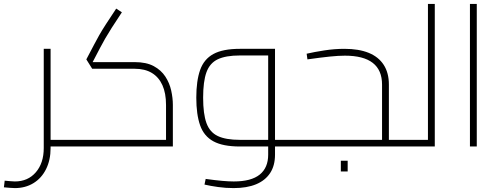

<svg xmlns="http://www.w3.org/2000/svg" viewBox="-80 -750 2561 983"><path d="M159 0V-34H279V0ZM-4 213Q-17 213 -31.5 211.5Q-46 210 -60 209L-56 175Q-42 176 -28.5 177.5Q-15 179 -4 179Q63 179 103.5 132Q144 85 144 8V-500H179V8Q179 69 156 115.5Q133 162 91.5 187.5Q50 213 -4 213ZM279 0V-34Q286 -34 290 -32.5Q294 -31 296 -28.5Q298 -26 298.5 -23Q299 -20 299 -17Q299 -13 298.5 -10Q298 -7 296 -5Q294 -3 290 -1.5Q286 0 279 0Z M279 0V-34H785L770 -20V-213Q770 -273 751.5 -314Q733 -355 697.5 -376.5Q662 -398 609 -398H392L362 -446L402 -522Q414 -545 427.5 -569Q441 -593 462 -625.5Q483 -658 515 -706L544 -687Q512 -639 492 -607.5Q472 -576 458.5 -552.5Q445 -529 433 -506L387 -418L378 -432H609Q669 -432 707 -411.5Q745 -391 766.5 -358Q788 -325 796.5 -286.5Q805 -248 805 -213V0ZM279 0Q272 0 268 -1Q264 -2 262 -4.5Q260 -7 259.5 -10Q259 -13 259 -17Q259 -22 260.5 -25.5Q262 -29 266 -31.5Q270 -34 279 -34Z M1328 0V-34H1428V0ZM1116 213Q1076 213 1036.5 207.5Q997 202 967 195L973 166Q1023 173 1057.5 176Q1092 179 1117 179Q1206 179 1249.5 144Q1293 109 1293 42V-480L1308 -466H1148Q1076 -466 1035 -446.5Q994 -427 977 -380Q960 -333 960 -250Q960 -167 977 -120Q994 -73 1035 -53.5Q1076 -34 1148 -34H1293V0H1148Q1061 0 1012.5 -26.5Q964 -53 944.5 -108.5Q925 -164 925 -250Q925 -336 944.5 -391.5Q964 -447 1012.5 -473.5Q1061 -500 1148 -500H1328V42Q1328 98 1303 136Q1278 174 1231 193.5Q1184 213 1116 213ZM1428 0V-34Q1435 -34 1439 -32.5Q1443 -31 1445 -28.5Q1447 -26 1447.5 -23Q1448 -20 1448 -17Q1448 -13 1447.5 -10Q1447 -7 1445 -4.5Q1443 -2 1439 -1Q1435 0 1428 0Z M1911 0V-34H2011V0ZM1428 0V-34H1891L1876 -20V-317Q1876 -391 1828.5 -428Q1781 -465 1686 -465Q1654 -465 1609.5 -460.5Q1565 -456 1494 -446L1490 -475Q1529 -484 1581 -492Q1633 -500 1683 -500Q1757 -500 1807.5 -479.5Q1858 -459 1884.5 -418Q1911 -377 1911 -317V0ZM1428 0Q1421 0 1417 -1Q1413 -2 1411 -4.5Q1409 -7 1408.5 -10Q1408 -13 1408 -17Q1408 -22 1409.5 -25.5Q1411 -29 1415 -31.5Q1419 -34 1428 -34ZM2011 0V-34Q2018 -34 2022 -32.5Q2026 -31 2028 -28.5Q2030 -26 2030.5 -23Q2031 -20 2031 -17Q2031 -13 2030.5 -10Q2030 -7 2028 -4.5Q2026 -2 2022 -1Q2018 0 2011 0ZM1665 128V73H1700V128Z M2111 0V-730H2146V0ZM2011 0V-34H2111V0ZM2011 0Q2004 0 2000 -1.5Q1996 -3 1994 -5Q1992 -7 1991.5 -10Q1991 -13 1991 -17Q1991 -22 1992.5 -25.5Q1994 -29 1998 -31.5Q2002 -34 2011 -34Z M2326 0V-730H2361V0Z"/></svg>

Font: Cairo Play ExtraLight
Style: Regular
Weight: 250
Version: Version 3.119